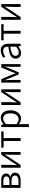

<svg xmlns="http://www.w3.org/2000/svg" viewBox="2244 -2838 825 5354"><g transform="rotate(-90 2657.0 -161.5)"><path d="M94 0H307C432 0 518 -47 518 -154C518 -233 466 -270 405 -284V-288C460 -304 495 -342 495 -404C495 -501 417 -540 298 -540H94ZM174 -312V-481H289C378 -481 415 -450 415 -396C415 -344 377 -312 283 -312ZM174 -59V-252H290C387 -252 438 -217 438 -159C438 -95 391 -59 297 -59Z M657 0H733L947 -320C968 -353 999 -403 1020 -437H1025C1020 -366 1016 -294 1016 -236V0H1095V-540H1019L806 -220C785 -187 754 -137 733 -104H729C732 -174 737 -247 737 -304V-540H657Z M1402 0H1483V-474H1668V-540H1218V-474H1402Z M1790 231H1872V45L1870 -50C1920 -10 1972 13 2022 13C2146 13 2257 -94 2257 -278C2257 -445 2183 -554 2042 -554C1978 -554 1918 -517 1868 -477H1865L1857 -540H1790ZM2010 -56C1973 -56 1923 -71 1872 -115V-408C1927 -458 1976 -485 2023 -485C2131 -485 2173 -401 2173 -277C2173 -141 2104 -56 2010 -56Z M2405 0H2481L2695 -320C2716 -353 2747 -403 2768 -437H2773C2768 -366 2764 -294 2764 -236V0H2843V-540H2767L2554 -220C2533 -187 2502 -137 2481 -104H2477C2480 -174 2485 -247 2485 -304V-540H2405Z M3031 0H3105V-258C3105 -305 3099 -382 3096 -438H3100C3116 -396 3134 -353 3150 -313L3260 -52H3316L3425 -313C3441 -353 3459 -396 3475 -438H3479C3476 -382 3470 -305 3470 -258V0H3545V-540H3451L3342 -277C3328 -232 3309 -188 3291 -144H3286C3271 -188 3253 -232 3237 -277L3125 -540H3031Z M3855 13C3923 13 3985 -22 4037 -66H4040L4048 0H4114V-335C4114 -465 4062 -554 3931 -554C3844 -554 3768 -514 3722 -484L3754 -426C3795 -455 3853 -486 3918 -486C4011 -486 4034 -414 4033 -341C3801 -315 3698 -257 3698 -139C3698 -41 3766 13 3855 13ZM3877 -53C3822 -53 3777 -79 3777 -144C3777 -218 3842 -264 4033 -286V-128C3978 -79 3931 -53 3877 -53Z M4394 0H4475V-474H4660V-540H4210V-474H4394Z M4782 0H4858L5072 -320C5093 -353 5124 -403 5145 -437H5150C5145 -366 5141 -294 5141 -236V0H5220V-540H5144L4931 -220C4910 -187 4879 -137 4858 -104H4854C4857 -174 4862 -247 4862 -304V-540H4782Z"/></g></svg>

Font: ChiuKong Gothic CL Normal
Style: Regular
Weight: 350
Designer: Ryoko NISHIZUKA 西塚涼子 (kana, bopomofo & ideographs); Paul D. Hunt (Latin, Greek & Cyrillic); Sandoll Communications 산돌커뮤니
Foundry: Adobe
Version: Version 1.300